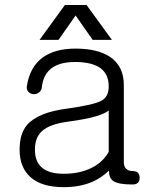

<svg xmlns="http://www.w3.org/2000/svg" viewBox="-20 -734 623 770"><path d="M416 -125Q393.6 -85 350.6 -62.5Q302.7 -37.1 235.4 -37.1Q175.8 -37.1 147.5 -62.5Q120.1 -85.9 120.1 -133.8Q120.1 -183.6 149.4 -209Q179.7 -236.3 252.9 -246.1Q326.2 -255.9 368.2 -268.6Q402.3 -279.3 416 -291ZM282.2 -539.1Q200.2 -539.1 150.4 -502.9Q99.6 -464.8 87.9 -389.6Q85 -375 93.8 -366.2Q101.6 -357.4 113.3 -356.4Q126 -355.5 134.8 -362.3Q145.5 -369.1 147.5 -381.8Q152.3 -430.7 181.6 -456.1Q214.8 -485.4 281.2 -485.4Q349.6 -485.4 383.8 -460Q416 -435.5 416 -387.7Q416 -345.7 386.7 -330.1Q356.4 -313.5 252 -298.8Q133.8 -284.2 88.9 -233.4Q58.6 -198.2 58.6 -133.8Q58.6 -62.5 102.5 -23.4Q147.5 16.6 235.4 16.6Q300.8 16.6 350.6 -4.9Q387.7 -21.5 417 -49.8Q417 -19.5 434.6 -7.8Q455.1 5.9 511.7 5.9Q540 5.9 540 -21.5Q539.1 -47.9 512.7 -47.9Q495.1 -47.9 485.4 -57.6Q476.6 -66.4 476.6 -83V-392.6Q476.6 -469.7 419.9 -506.8Q370.1 -539.1 282.2 -539.1ZM214.8 -574.2 283.2 -671.9 351.6 -574.2H428.7L327.1 -713.9H240.2L138.7 -574.2Z"/></svg>

Font: Gulim
Style: Regular
Weight: 400
Version: Version 2.21